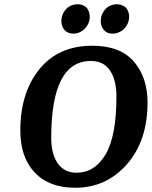

<svg xmlns="http://www.w3.org/2000/svg" viewBox="-20 -876 717 907"><path d="M298 -839Q320 -856 347 -856Q373 -856 390 -839Q404 -820 404 -798Q404 -761 375 -735Q352 -717 327 -717Q300 -717 284 -735Q270 -752 270 -776Q270 -813 298 -839ZM484 -839Q506 -856 532 -856Q557 -856 576 -839Q590 -820 590 -798Q590 -761 561 -735Q538 -717 512 -717Q485 -717 470 -735Q456 -752 456 -776Q456 -813 484 -839ZM677 -392Q677 -211 579.5 -100Q482 11 335 11Q212 11 144 -61Q76 -133 76 -259Q76 -438 166 -549Q256 -660 416 -660Q548 -660 612.5 -585Q677 -510 677 -392ZM530 -421Q530 -497 500 -542.5Q470 -588 409 -588Q222 -588 222 -225Q222 -148 253 -104Q284 -60 342 -60Q427 -60 478.5 -146Q530 -232 530 -421Z"/></svg>

Font: Arsenal
Style: Bold Italic
Weight: 700
Italic angle: -9.10001°
Designer: Andrij Shevchenko
Foundry: Stairsfor
Version: Version 2.001;PS 002.001;hotconv 1.0.88;makeotf.lib2.5.64775